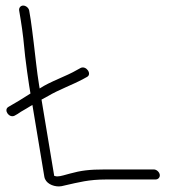

<svg xmlns="http://www.w3.org/2000/svg" viewBox="-20 -681 652 690"><path d="M191.7 -11C197.3 -11 204.9 -12.3 214.5 -15C262.6 -25.7 298.6 -36 362 -36H539C548.5 -36 555.7 -43.8 554.1 -53.5C552.5 -63.1 542.5 -72 533 -72H356C301 -72 271.1 -68.2 230.5 -57C214.8 -53.4 199.3 -47 185.2 -47C183.2 -47 179.7 -47.7 174.8 -49L129.2 -323L153 -336C189.5 -357.9 241.6 -376.7 278.9 -397L291.7 -404C312.3 -413.5 290.5 -446.3 270.2 -437L257.4 -430C217.6 -406.5 161.1 -388.7 122.5 -363L120.5 -375C112.3 -424.5 107.2 -479 101.2 -527L95.2 -575C93.2 -591 91.6 -602.7 90.4 -610L84.9 -643C83.3 -652.5 73.1 -661 63.4 -661C53.7 -661 47.3 -652.5 48.9 -643L54.4 -610C61.4 -568.2 66.7 -519.5 70.4 -478L77.4 -424C79.8 -405.3 82.3 -388.7 84.7 -374L89.5 -345C63 -328 35.6 -310.9 10.5 -297C-8.3 -286.5 12.1 -255.9 31.9 -265C40.1 -269.5 46.6 -273 54.5 -279C63.9 -284.7 84.5 -296.1 96.4 -304L139.3 -46C143.3 -22.2 169.5 -11 191.7 -11Z"/></svg>

Font: CiSf OpenHand
Style: OpObl
Weight: 400
Foundry: Cannot Into Space Fonts
Version: Version 0.7892